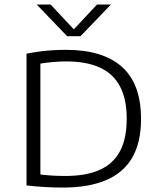

<svg xmlns="http://www.w3.org/2000/svg" viewBox="-20 -820 692 844"><path d="M256 4.5Q217.5 4.5 177.5 2.2Q137.5 0 96.5 -5V-584Q124 -589.5 153.5 -593.5Q183 -597.5 212.8 -599.2Q242.5 -601 269.5 -601Q432.5 -601 516.2 -526Q600 -451 600 -297Q600 -193.5 561.2 -127Q522.5 -60.5 446 -28Q369.5 4.5 256 4.5ZM268 -46.5Q358 -46.5 417.8 -73Q477.5 -99.5 507.2 -155Q537 -210.5 537 -298Q537 -384.5 507.5 -440.2Q478 -496 419 -523Q360 -550 271.5 -550Q242 -550 211.5 -547.2Q181 -544.5 157.5 -540.5V-53Q181.5 -50 209 -48.2Q236.5 -46.5 268 -46.5ZM275 -661 141.5 -800H202.5L313.5 -681.5H295.5L406.5 -800H467.5L334 -661Z"/></svg>

Font: Encode Sans SC SemiExpanded Light
Style: Regular
Weight: 300
Width: 6
Designer: Multiple Designers
Foundry: Impallari Type
Version: Version 3.002